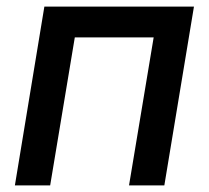

<svg xmlns="http://www.w3.org/2000/svg" viewBox="-20 -559 629 579"><path d="M564.9 -539.1 475.6 0H369.1L443.4 -446.3H205.6L131.3 0H24.9L113.8 -539.1Z"/></svg>

Font: Inter 18pt Medium
Style: Italic
Weight: 500
Italic angle: -9.3988°
Designer: Rasmus Andersson
Foundry: rsms
Version: Version 4.001;git-66647c0bb